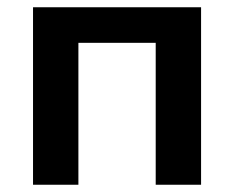

<svg xmlns="http://www.w3.org/2000/svg" viewBox="-20 -509 645 529"><path d="M71 0V-489H534V0H409V-391H196V0Z"/></svg>

Font: NunitoSans3
Style: Bold
Weight: 700
Designer: Vernon Adams
Foundry: Vernon Adams
Version: Version 3.101;gftools[0.9.27]